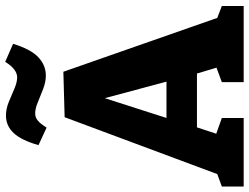

<svg xmlns="http://www.w3.org/2000/svg" viewBox="-132 -848 979 756"><g transform="rotate(-90 358.0 -469.5)"><path d="M272 -86V0H2V-86L51 -104L275 -705L454 -710L666 -104L713 -86V0H413V-86L470 -107L447 -184H235L210 -108ZM272 -304H415L350 -547ZM234 -776 165 -808Q184 -875 212.5 -905.5Q241 -936 281 -936Q308 -936 335 -925Q362 -914 387 -903Q412 -892 432 -892Q464 -892 493 -939L564 -908Q543 -839 511.5 -809Q480 -779 439 -779Q414 -779 386.5 -789.5Q359 -800 334 -810.5Q309 -821 290 -821Q274 -821 261.5 -810.5Q249 -800 234 -776Z"/></g></svg>

Font: Bitter ExtraBold
Style: Regular
Weight: 800
Designer: Sol Matas, and Bitter project Authors
Foundry: Sol Matas
Version: Version 2.001